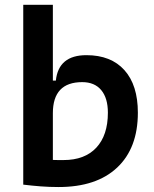

<svg xmlns="http://www.w3.org/2000/svg" viewBox="-20 -752 626 782"><path d="M218.3 9.8Q181.6 9.8 146.2 7.1Q110.8 4.4 74.7 0V-732.4H195.3V-423.8H207.5Q218.3 -527.3 332 -527.3Q432.1 -527.3 486.8 -466.3Q541.5 -405.3 541.5 -293Q541.5 -148.9 457.3 -69.6Q373 9.8 218.3 9.8ZM195.3 -291V-100.6Q206.1 -100.1 217 -100.1Q228 -100.1 238.8 -100.1Q325.2 -100.1 372.3 -150.6Q419.4 -201.2 419.4 -293Q419.4 -352.5 392.3 -385Q365.2 -417.5 314.9 -417.5Q195.3 -417.5 195.3 -291Z"/></svg>

Font: Cascadia Mono PL SemiBold
Style: Regular
Weight: 600
Monospace: yes
Designer: Aaron Bell
Foundry: Saja Typeworks
Version: Version 2404.023; ttfautohint (v1.8.4)